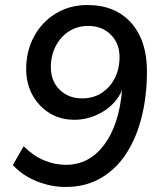

<svg xmlns="http://www.w3.org/2000/svg" viewBox="-20 -734 640 763"><path d="M240 9Q183 9 126.5 -13.5Q70 -36 31 -78L74 -153Q112 -115 154.5 -97Q197 -79 242 -79Q334 -79 393.5 -158Q453 -237 465 -375Q440 -320 387 -289Q334 -258 276 -258Q219 -258 176 -285Q133 -312 108.5 -357.5Q84 -403 84 -459Q84 -532 115.5 -589.5Q147 -647 202 -680.5Q257 -714 327 -714Q438 -714 501 -643.5Q564 -573 564 -451Q564 -356 544 -273Q524 -190 483.5 -126.5Q443 -63 382 -27Q321 9 240 9ZM306 -343Q351 -343 384.5 -365Q418 -387 436.5 -424Q455 -461 455 -507Q455 -562 420 -596.5Q385 -631 331 -631Q287 -631 253.5 -609Q220 -587 201 -550Q182 -513 182 -467Q182 -412 217 -377.5Q252 -343 306 -343Z"/></svg>

Font: Nunito Sans SemiBold
Style: Italic
Weight: 600
Italic angle: -9°
Designer: Vernon Adams
Foundry: Vernon Adams
Version: Version 3.006; ttfautohint (v1.8.3)